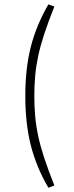

<svg xmlns="http://www.w3.org/2000/svg" viewBox="-20 -780 346 893"><path d="M232.9 -749.5Q204.1 -677.7 185.8 -621.8Q167.5 -565.9 157.5 -518.8Q147.5 -471.7 143.6 -427.2Q139.6 -382.8 139.6 -333.5Q139.6 -284.7 143.6 -240Q147.5 -195.3 157.5 -148.2Q167.5 -101.1 185.8 -45.2Q204.1 10.7 232.9 82.5L205.1 93.3Q148.9 -2.9 123.3 -104Q97.7 -205.1 97.7 -333.5Q97.7 -461.9 123.3 -562.3Q148.9 -662.6 205.1 -759.8Z"/></svg>

Font: Pinar DS1 Light
Style: Regular
Weight: 300
Designer: Amin Abedi
Version: Version 3.000